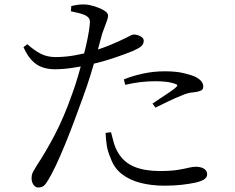

<svg xmlns="http://www.w3.org/2000/svg" viewBox="-20 -801 1040 851"><path d="M149 30Q137 30 128.5 18Q120 6 120 -11Q120 -22 122.5 -30Q125 -38 131 -47Q137 -56 144 -69Q182 -126 222.5 -203Q263 -280 300 -385Q314 -423 326.5 -466Q339 -509 350 -552Q361 -595 368.5 -632Q376 -669 378 -694Q380 -711 375 -719Q370 -727 357 -734Q342 -740 325.5 -744Q309 -748 294 -751L296 -774Q312 -778 326.5 -780Q341 -782 359 -781Q377 -780 400.5 -772.5Q424 -765 441.5 -754.5Q459 -744 459 -732Q459 -723 455 -712Q451 -701 445.5 -686Q440 -671 433 -652Q425 -622 412 -574.5Q399 -527 382.5 -473Q366 -419 347 -368Q329 -318 309 -264.5Q289 -211 268.5 -161Q248 -111 228.5 -69.5Q209 -28 193 -2Q183 15 174 22.5Q165 30 149 30ZM709 22Q651 22 602.5 9.5Q554 -3 519.5 -30Q485 -57 470 -101Q457 -130 453 -158Q449 -186 448 -212L472 -215Q477 -194 484.5 -168Q492 -142 506 -120Q532 -79 577.5 -61Q623 -43 688 -43Q738 -43 768 -48Q798 -53 816 -57.5Q834 -62 849 -62Q861 -62 872.5 -58.5Q884 -55 891 -47.5Q898 -40 898 -28Q898 -13 881.5 -4Q865 5 843 9Q820 14 786 18Q752 22 709 22ZM223 -494Q194 -494 168.5 -502.5Q143 -511 122 -532.5Q101 -554 84 -592L101 -605Q133 -577 160 -563Q187 -549 223 -548Q268 -548 310 -555.5Q352 -563 384 -572Q434 -587 473 -603.5Q512 -620 540 -634Q551 -640 559.5 -644Q568 -648 574 -648Q583 -648 593 -644.5Q603 -641 610 -635Q617 -629 617 -620Q617 -606 606.5 -596.5Q596 -587 569 -575Q557 -570 524.5 -558Q492 -546 451 -533.5Q410 -521 370 -513Q340 -506 299.5 -500Q259 -494 223 -494ZM656 -342Q673 -354 695 -368Q717 -382 736 -395.5Q755 -409 761 -415Q772 -425 757 -429Q739 -436 715.5 -438.5Q692 -441 669 -441Q636 -441 602 -437Q568 -433 535 -425L529 -449Q565 -464 612.5 -474.5Q660 -485 710 -485Q760 -485 793.5 -477Q827 -469 845 -461Q863 -452 872 -441Q881 -430 881 -417Q881 -404 869.5 -399Q858 -394 840 -392Q826 -391 813.5 -388Q801 -385 781 -376Q758 -367 726.5 -352Q695 -337 669 -324Z"/></svg>

Font: Noto Serif TC
Style: Regular
Weight: 400
Designer: Ryoko NISHIZUKA  (kana & ideographs); Frank Grießhammer (Latin, Greek & Cyrillic); Wenlong ZHANG  (bopomofo); Sandoll Co
Foundry: Adobe
Version: Version 2.003-H1;hotconv 1.1.1;makeotfexe 2.6.0